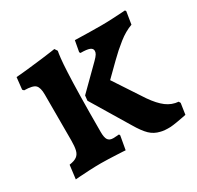

<svg xmlns="http://www.w3.org/2000/svg" viewBox="-113 -602 761 743"><g transform="rotate(-30 267.5 -230.0)"><path d="M222.1 -235.7 224.5 -257.9 322.6 -355Q334.8 -367.1 339.1 -374.4Q343.5 -381.6 343.5 -388.6Q343.5 -399.6 331.4 -404.4Q319.3 -409.2 291.2 -409.2L288.2 -414.2L297.2 -463Q297.2 -463 316.6 -462.5Q336.1 -462 363.6 -461.5Q391.1 -461 415.9 -461Q439 -461 463.4 -462.3Q487.9 -463.6 505.3 -464.6Q522.6 -465.7 522.6 -465.7L525.6 -460.7L516.7 -405.3Q485.2 -394 454.4 -369.5Q423.5 -345.1 394.6 -316.4Q365.6 -287.7 338 -260.7L423.6 -130.6Q449.1 -93.8 473 -76Q496.9 -58.1 526.1 -55.8L530.5 -48.1L523.1 1.2Q523.1 1.2 509.9 3.8Q496.6 6.5 479.6 9.3Q462.5 12.2 450 13.1Q436.9 13.5 425.4 12.6Q414 11.6 406.5 9.4Q381 3.7 362.8 -13.8Q344.6 -31.3 322.9 -68.3ZM38.6 -55.7Q61.1 -58.8 72.3 -67.1Q83.6 -75.3 87.4 -91.6Q91.2 -107.9 91.2 -134.1V-339.5Q91.2 -369.6 80 -381.1Q68.7 -392.6 30.1 -393L24.6 -398.9L30.4 -452Q61.4 -454.4 93.2 -458.1Q125.1 -461.8 151.8 -464.9Q178.5 -468.1 194.8 -470.6Q211.2 -473 211.2 -473L219.4 -460.5Q217.5 -451.6 215 -430Q212.5 -408.5 210.6 -368.3Q208.6 -328.1 207.4 -264.1Q206.1 -200.1 206.1 -105.2Q206.1 -80.1 213 -70.1Q219.9 -60 236.2 -60Q242.5 -60 252.6 -60.8Q262.6 -61.6 262.6 -61.6L265.1 -56.2L254.3 4.4Q254.3 4.4 243 3.6Q231.8 2.9 214.9 2.2Q197.9 1.5 179.7 0.7Q161.5 0 146.6 0Q122 0 95.2 1.3Q68.3 2.5 49.6 4Q30.9 5.5 30.9 5.5Z"/></g></svg>

Font: Alegreya
Style: Regular
Weight: 400
Designer: Juan Pablo del Peral
Foundry: Huerta Tipografica
Version: Version 2.009